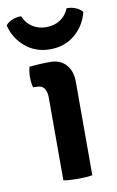

<svg xmlns="http://www.w3.org/2000/svg" viewBox="-116 -756 493 807"><g transform="rotate(-10 130.5 -352.5)"><path d="M212 0Q199.5 2.5 183 3.5Q166.5 4.5 150.5 4.5Q134.5 4.5 118 3.5Q101.5 2.5 88.5 0V-352.5Q88.5 -378.5 78.5 -392.8Q68.5 -407 43.5 -407H31Q25.5 -427 25.5 -449.5Q25.5 -473 31 -495Q51 -497 70.8 -498.2Q90.5 -499.5 103.5 -499.5H120.5Q163 -499.5 187.5 -472.2Q212 -445 212 -398.5ZM294 -682.5Q280 -625.5 236.2 -588.8Q192.5 -552 130.5 -552Q68.5 -552 24.8 -588.8Q-19 -625.5 -33 -682.5Q-22.5 -696 -4 -703.2Q14.5 -710.5 33.5 -710Q45.5 -680 71 -663.2Q96.5 -646.5 130.5 -646.5Q164.5 -646.5 190 -663.2Q215.5 -680 227.5 -710Q246.5 -710.5 265 -703.2Q283.5 -696 294 -682.5Z"/></g></svg>

Font: Signika Negative SemiBold
Style: Regular
Weight: 600
Designer: Anna Giedryś
Foundry: Anna Giedryś
Version: Version 2.000; ttfautohint (v1.8.3) -l 8 -r 50 -G 200 -x 9 -